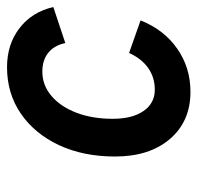

<svg xmlns="http://www.w3.org/2000/svg" viewBox="-28 -536 575 560"><g transform="rotate(-90 260.0 -255.5)"><path d="M272.5 12Q186.5 12 135.2 -47.8Q84 -107.5 84 -208Q84 -300.5 117.2 -371.5Q150.5 -442.5 209.2 -482.8Q268 -523 344.5 -523Q411 -523 458.2 -486.8Q505.5 -450.5 520 -388L415 -353Q408 -385.5 386.5 -402.8Q365 -420 331.5 -420Q292 -420 260.8 -393.5Q229.5 -367 211.8 -320.8Q194 -274.5 194 -215Q194 -157.5 216.8 -124.8Q239.5 -92 279 -92Q314.5 -92 342 -111.2Q369.5 -130.5 386 -167L481 -133.5Q454 -65.5 398.8 -26.8Q343.5 12 272.5 12Z"/></g></svg>

Font: Overpass SemiBold
Style: Italic
Weight: 600
Italic angle: -10°
Designer: Delve Withrington, Dave Bailey, Thomas Jockin
Foundry: Delve Fonts LLC
Version: Version 4.000